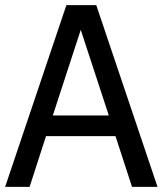

<svg xmlns="http://www.w3.org/2000/svg" viewBox="-25 -729 634 749"><path d="M-5 0 234 -709H350.5L589.5 0H490L425.5 -198H154.5L90.5 0ZM399.5 -278.5 290 -612.5 181 -278.5Z"/></svg>

Font: Myanmar Ethnic
Style: Regular
Weight: 400
Designer: Khon Soe Zaw Thu
Foundry: PaOh Unicode khonsoezawthu@gmail.com and @hotmail.com
Version: Version 1.01 September 27, 2016